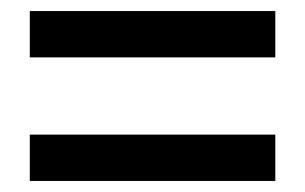

<svg xmlns="http://www.w3.org/2000/svg" viewBox="-20 -504 553 348"><path d="M34 -400V-484H479V-400ZM34 -176V-260H479V-176Z"/></svg>

Font: Mada SemiBold
Style: Regular
Weight: 600
Designer: Khaled Hosny
Version: Version 1.5